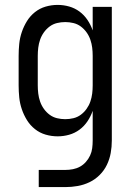

<svg xmlns="http://www.w3.org/2000/svg" viewBox="-20 -548 540 783"><path d="M138 215V145H246Q262 145 277.5 142Q293 139 306.5 131.5Q320 124 330.5 112Q341 100 347.5 86Q354 72 356 56.5Q358 41 358 25V-96Q350 -73 336.5 -53Q323 -33 304 -19Q285 -5 262 1.5Q239 8 215 8Q190 8 166 1Q142 -6 122.5 -21.5Q103 -37 90 -58Q77 -79 69 -102.5Q61 -126 58.5 -150.5Q56 -175 56 -200V-320Q56 -345 58.5 -369.5Q61 -394 69 -417.5Q77 -441 90 -462Q103 -483 122.5 -498.5Q142 -514 166 -521Q190 -528 215 -528Q239 -528 262 -521.5Q285 -515 304 -501Q323 -487 336.5 -467Q350 -447 358 -424V-520H436V25Q436 51 431.5 76Q427 101 416 124Q405 147 386.5 165.5Q368 184 345 195Q322 206 297 210.5Q272 215 246 215ZM246 -62Q263 -62 279.5 -66Q296 -70 309.5 -80Q323 -90 333 -104Q343 -118 348.5 -134Q354 -150 356 -166.5Q358 -183 358 -200V-320Q358 -337 356 -353.5Q354 -370 348.5 -386Q343 -402 333 -416Q323 -430 309.5 -440Q296 -450 279.5 -454Q263 -458 246 -458Q229 -458 212.5 -454Q196 -450 182.5 -440Q169 -430 159 -416Q149 -402 143.5 -386Q138 -370 136 -353.5Q134 -337 134 -320V-200Q134 -183 136 -166.5Q138 -150 143.5 -134Q149 -118 159 -104Q169 -90 182.5 -80Q196 -70 212.5 -66Q229 -62 246 -62Z"/></svg>

Font: Iosevka
Style: Regular
Weight: 400
Monospace: yes
Designer: Belleve Invis
Foundry: Belleve Invis
Version: Version 33.2.3; ttfautohint (v1.8.4)